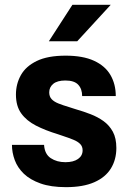

<svg xmlns="http://www.w3.org/2000/svg" viewBox="-20 -770 544 800"><path d="M281.7 -750H441.4L301.8 -598.1H183.6ZM222.2 -210.4Q168.9 -226.6 129.6 -246.8Q90.3 -267.1 68.4 -297.6Q46.4 -328.1 46.4 -376Q46.4 -419.9 66.9 -456.8Q87.4 -493.7 133.1 -515.9Q178.7 -538.1 253.4 -538.1Q325.7 -538.1 371.8 -516.8Q418 -495.6 440.2 -457.5Q462.4 -419.4 462.4 -369.6H322.3Q322.3 -399.4 305.9 -417Q289.6 -434.6 252.4 -434.6Q218.8 -434.6 201.9 -420.7Q185.1 -406.7 185.1 -385.3Q185.1 -367.7 195.1 -356.9Q205.1 -346.2 223.4 -338.9Q241.7 -331.5 266.6 -324.2Q273.9 -321.8 281.7 -319.3Q289.1 -316.9 296.9 -314.5Q327.6 -305.7 357.4 -294.2Q387.2 -282.7 411.4 -265.4Q435.5 -248 450.2 -221.2Q464.8 -194.3 464.8 -153.3Q464.8 -105 442.1 -68.1Q419.4 -31.2 372.8 -10.7Q326.2 9.8 254.9 9.8Q191.9 9.8 148.7 -5.6Q105.5 -21 79.3 -46.1Q53.2 -71.3 41.5 -102.8Q29.8 -134.3 29.8 -166.5H163.6Q166 -127.9 191.4 -111.1Q216.8 -94.2 252.4 -94.2Q286.1 -94.2 305.2 -107.7Q324.2 -121.1 324.2 -143.6Q324.2 -159.7 314.2 -169.9Q304.2 -180.2 286.4 -187.5Q268.6 -194.8 245.1 -202.6Q234.4 -206.1 222.2 -210.4Z"/></svg>

Font: Robert Sans Black
Style: Regular
Weight: 900
Designer: Christian Robertson (extended by Adam Twardoch)
Foundry: Google
Version: Version 12.135;April 2, 2019;FontCreator 11.5.0.2425 64-bit;